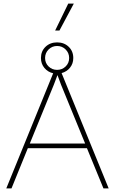

<svg xmlns="http://www.w3.org/2000/svg" viewBox="-20 -1049 640 1069"><path d="M391 -1029 311 -879H287L360 -1029ZM556 0 464 -224H135L44 0H15L276 -641Q246 -648 227 -671Q208 -694 208 -726Q208 -764 233.5 -788.5Q259 -813 298 -813Q337 -813 362.5 -788.5Q388 -764 388 -726Q388 -695 370 -672.5Q352 -650 323 -642L585 0ZM250.5 -773.5Q231 -754 231 -726Q231 -698 250.5 -679Q270 -660 298 -660Q326 -660 345.5 -679Q365 -698 365 -726Q365 -754 345.5 -773.5Q326 -793 298 -793Q270 -793 250.5 -773.5ZM146 -250H454L320 -577L300 -631L280 -578Z"/></svg>

Font: Elaine Sans ExtraLight
Style: Regular
Weight: 275
Designer: Wei Huang
Foundry: Wei Huang
Version: Version 2.001;December 24, 2019;FontCreator 12.0.0.2547 64-b